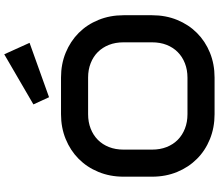

<svg xmlns="http://www.w3.org/2000/svg" viewBox="-83 -933 1026 900"><g transform="rotate(-90 430.0 -483.0)"><path d="M808.6 -283.2Q808.6 -219.2 786.6 -165.5Q764.6 -111.8 725.6 -72.8Q686.5 -33.7 633.1 -12Q579.6 9.8 516.6 9.8H344.7Q281.7 9.8 228 -12Q174.3 -33.7 135.3 -72.8Q96.2 -111.8 74 -165.5Q51.8 -219.2 51.8 -283.2V-417Q51.8 -480.5 74 -534.4Q96.2 -588.4 135.3 -627.2Q174.3 -666 228 -688Q281.7 -710 344.7 -710H516.6Q579.6 -710 633.1 -688Q686.5 -666 725.6 -627.2Q764.6 -588.4 786.6 -534.4Q808.6 -480.5 808.6 -417ZM681.6 -417Q681.6 -454.6 669.7 -485.1Q657.7 -515.6 636 -537.4Q614.3 -559.1 583.7 -571Q553.2 -583 516.6 -583H344.7Q307.6 -583 277.1 -571Q246.6 -559.1 224.6 -537.4Q202.6 -515.6 190.7 -485.1Q178.7 -454.6 178.7 -417V-283.2Q178.7 -245.6 190.7 -215.1Q202.6 -184.6 224.6 -162.8Q246.6 -141.1 277.1 -129.2Q307.6 -117.2 344.7 -117.2H515.6Q552.7 -117.2 583.3 -129.2Q613.8 -141.1 635.7 -162.8Q657.7 -184.6 669.7 -215.1Q681.6 -245.6 681.6 -283.2ZM679.2 -857.4 424.3 -766.1 390.6 -839.4 625.5 -976.1Z"/></g></svg>

Font: Audiowide
Style: Regular
Weight: 400
Designer: Astigmatic (AOETI)
Foundry: Astigmatic (AOETI)
Version: Version 1.002